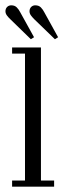

<svg xmlns="http://www.w3.org/2000/svg" viewBox="-28 -702 238 722"><path d="M17.5 0V-23H66V-500.5H17.5V-523.5H126V-23H175.5V0ZM178.5 -554.5 101 -629.5Q93.5 -637 88.2 -644.2Q83 -651.5 83 -659.5Q83 -669.5 89.2 -675.8Q95.5 -682 104.5 -682Q118 -682 125.8 -674Q133.5 -666 138.5 -656L190.5 -562ZM88 -554.5 11 -629.5Q3 -637 -2.2 -644.2Q-7.5 -651.5 -7.5 -659.5Q-7.5 -669.5 -1.2 -675.8Q5 -682 14.5 -682Q27.5 -682 35.2 -674Q43 -666 48 -656L100 -562Z"/></svg>

Font: Imbue 48pt Light
Style: Regular
Weight: 300
Designer: Tyler Finck
Foundry: Etcetera Type Company
Version: Version 1.102